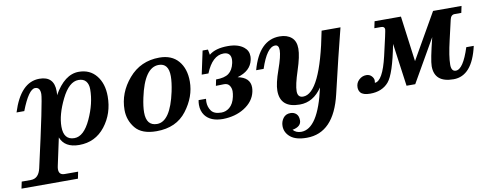

<svg xmlns="http://www.w3.org/2000/svg" viewBox="-109 -807 3463 1359"><g transform="rotate(-10 1622.0 -128.0)"><path d="M384.8 -43Q452.6 -43 503.4 -153.1Q554.2 -263.2 554.2 -364.3Q554.2 -400.4 536.9 -421.9Q519.5 -443.4 483.4 -443.4Q415.5 -443.4 361.6 -333.7Q307.6 -224.1 307.6 -138.2Q307.6 -43 384.8 -43ZM358.9 244.1H-46.9L-36.6 195.3H28.8Q85.4 195.3 101.6 124Q207.5 -343.8 207.5 -391.1Q207.5 -440.4 171.4 -440.4Q125 -440.4 67.9 -293H12.2Q77.1 -500 212.4 -500Q317.9 -500 317.9 -392.1Q317.9 -373.5 315.9 -363.3Q393.1 -500 495.1 -500Q575.2 -500 621.3 -442.6Q667.5 -385.3 667.5 -293.9Q667.5 -170.4 596.7 -79.8Q525.9 10.7 410.2 10.7Q306.2 10.7 276.4 -66.9L233.9 130.9Q231 144 231 154.8Q231 195.3 272.5 195.3H368.7Z M966.3 9.8Q860.4 9.8 814.2 -46.9Q768.1 -103.5 768.1 -177.2Q768.1 -300.3 853.8 -400.1Q939.5 -500 1074.7 -500Q1163.1 -500 1210.7 -444.3Q1258.3 -388.7 1258.3 -296.4Q1258.3 -187 1183.3 -88.6Q1108.4 9.8 966.3 9.8ZM978.5 -40Q1074.2 -40 1118.7 -247.6Q1132.3 -312.5 1132.3 -356.4Q1132.3 -449.7 1061 -449.7Q959 -449.7 914.6 -240.2Q901.4 -178.7 901.4 -136.2Q901.4 -40 978.5 -40Z M1443.8 6.3Q1355 6.3 1315.9 -45.9Q1293 -77.6 1293 -121.1Q1293 -137.2 1296.4 -155.3H1349.6Q1348.1 -144 1348.1 -133.8Q1348.1 -97.2 1368.2 -68.8Q1388.2 -40.5 1440.4 -40.5Q1473.6 -40.5 1499.5 -62Q1528.8 -86.4 1539.6 -136.7Q1544.4 -159.2 1544.4 -175.8Q1544.4 -198.7 1532.2 -216.8Q1520 -234.9 1493.7 -234.9Q1469.7 -234.9 1434.6 -233.4L1443.8 -277.8Q1504.9 -277.8 1535.2 -300.3Q1565.4 -322.8 1576.2 -372.6Q1579.1 -387.2 1579.1 -398.9Q1579.1 -420.4 1568.8 -433.6Q1555.7 -449.7 1527.8 -449.7Q1446.8 -449.7 1397.9 -329.1H1349.6L1385.3 -496.1H1423.8L1430.7 -457.5Q1476.6 -496.1 1566.9 -496.1Q1640.1 -496.1 1680.7 -462.9Q1711.9 -438 1711.9 -397.5Q1711.9 -385.3 1709 -371.6Q1692.4 -293.9 1596.2 -267.1Q1685.1 -250 1685.1 -178.2Q1685.1 -163.6 1681.6 -147.5Q1667 -79.1 1597.7 -35.6Q1532.7 4.9 1443.8 6.3Z M2005.4 240.2Q1926.8 240.2 1888.2 208Q1849.6 175.8 1849.6 128.9Q1849.6 97.2 1867.9 72.5Q1886.2 47.9 1919.9 47.9Q1945.8 47.9 1962.2 63.5Q1978.5 79.1 1978.5 109.9Q1978.5 155.3 1915 167Q1936.5 191.9 1973.6 191.9Q2095.2 191.9 2158.2 -94.2Q2094.7 0 1997.1 0Q1856.9 0 1856.9 -123.5Q1856.9 -175.8 1890.1 -268.8Q1923.3 -361.8 1923.3 -403.3Q1923.3 -441.9 1897 -441.9Q1837.4 -441.9 1788.1 -293H1734.4Q1791.5 -500 1938.5 -500Q1991.7 -500 2023.4 -473.1Q2055.2 -446.3 2055.2 -392.1Q2055.2 -337.4 2022.9 -239.7Q1990.7 -142.1 1990.7 -96.7Q1990.7 -51.3 2029.8 -51.3Q2154.8 -51.3 2239.3 -488.3H2375Q2325.2 -294.4 2262.7 -27.1Q2200.2 240.2 2005.4 240.2Z M3002.4 -307.1 2826.2 0H2763.7L2721.2 -308.1Q2680.7 -98.1 2634.3 -44.4Q2586.9 10.7 2501 10.7Q2450.7 10.7 2432.6 -10.7Q2419.9 -25.9 2419.9 -48.8Q2419.9 -80.6 2442.9 -102.1Q2465.8 -123.5 2495.6 -123.5Q2518.6 -123.5 2533.4 -107.9Q2548.3 -92.3 2548.3 -74.2Q2548.3 -66.9 2546.4 -59.1Q2603.5 -61 2643.8 -233.9Q2684.1 -406.7 2684.1 -419.4Q2684.1 -440.4 2658.2 -440.4H2609.9L2620.1 -488.8H2809.6L2853 -161.1L3040.5 -488.8H3245.1L3234.9 -440.4H3187Q3160.2 -440.4 3152.8 -406.2Q3147 -379.4 3120.4 -265.6Q3093.8 -151.9 3093.8 -92.3Q3093.8 -44.4 3126.5 -44.4Q3179.2 -44.4 3227.5 -195.3H3281.2Q3234.4 12.7 3100.1 12.7Q2962.9 12.7 2962.9 -105Q2962.9 -149.9 3002.4 -307.1Z"/></g></svg>

Font: Munson
Style: Bold Italic
Weight: 700
Italic angle: -12°
Designer: Paul James MIller
Foundry: High-Logic / Made with FontCreator
Version: Version 2.10;May 5, 2019;FontCreator 11.5.0.2430 64-bit